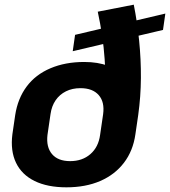

<svg xmlns="http://www.w3.org/2000/svg" viewBox="-20 -791 727 821"><path d="M264 10Q183 10 128 -17Q73 -44 48.5 -95Q24 -146 33 -217L45 -299Q56 -370 94 -421Q132 -472 195.5 -499Q259 -526 340 -526Q399 -526 441.5 -509.5Q484 -493 507.5 -463.5Q531 -434 532 -395L429 -434Q431 -487 427.5 -538Q424 -589 416.5 -639.5Q409 -690 398 -741L552 -771Q567 -696 575 -616.5Q583 -537 582.5 -457.5Q582 -378 571 -299L559 -217Q549 -146 510 -95Q471 -44 408.5 -17Q346 10 264 10ZM280 -102Q332 -102 366.5 -132Q401 -162 408 -214L421 -303Q428 -355 402 -384.5Q376 -414 324 -414Q289 -414 262 -400.5Q235 -387 218 -362.5Q201 -338 196 -303L183 -214Q177 -162 202.5 -132Q228 -102 280 -102ZM301 -642 687 -733 677 -663 291 -572Z"/></svg>

Font: Pathway Extreme SemiCondensed
Style: Bold Italic
Weight: 700
Width: 4
Italic angle: -8°
Version: Version 1.001;gftools[0.9.26]